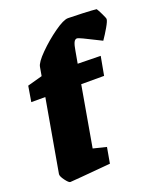

<svg xmlns="http://www.w3.org/2000/svg" viewBox="-128 -746 699 836"><g transform="rotate(-20 222.0 -328.0)"><path d="M269 -520 259 -464 365 -462 349 -375H243L194 -95L255 -80L242 -7Q62 9 53 9Q46 9 31.5 -10.5Q17 -30 18 -40L77 -376H12L24 -448L93 -467L100 -507Q103 -527 141 -565Q179 -603 222.5 -634Q266 -665 287 -665Q308 -665 355 -663Q402 -661 418 -659Q423 -652 433.5 -630.5Q444 -609 444 -604Q444 -595 429 -569Q414 -543 398 -520L378 -530Q302 -569 294 -569Q284 -569 278.5 -557Q273 -545 269 -520Z"/></g></svg>

Font: Grenze Black
Style: Italic
Weight: 900
Italic angle: -10°
Designer: Renata Polastri
Foundry: Omnibus-Type
Version: Version 1.002; ttfautohint (v1.8)